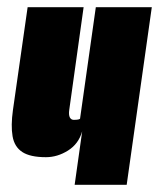

<svg xmlns="http://www.w3.org/2000/svg" viewBox="-20 -515 443 535"><path d="M188 0 209 -149Q199 -114 169.5 -95.5Q140 -77 108 -77Q64 -77 42 -91.5Q20 -106 15 -135.5Q10 -165 16 -208L57 -495H213L173 -209Q171 -195 174.5 -188Q178 -181 186 -181Q190 -181 195 -181.5Q200 -182 203 -184L247 -495H403L333 0Z"/></svg>

Font: Alumni Sans Black
Style: Italic
Weight: 900
Italic angle: -8°
Version: Version 1.016